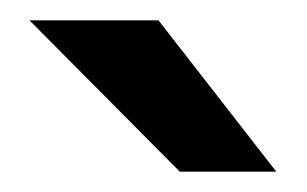

<svg xmlns="http://www.w3.org/2000/svg" viewBox="-20 -783 302 189"><path d="M136 -763 252 -614H157L9 -763Z"/></svg>

Font: Open Sauce One SemiBold
Style: Regular
Weight: 600
Designer: Alfredo Marco Pradil
Foundry: Creative Sauce Fz LLC
Version: Version 1.477